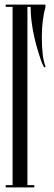

<svg xmlns="http://www.w3.org/2000/svg" viewBox="-20 -820 236 840"><path d="M179 -530Q180 -528 176.5 -526Q173 -524 172 -527Q164 -542 159 -557Q114 -688 114 -790H100V-10H130V0H5V-10H35V-790H5V-800H178Q180 -794 179 -790Q163 -732 163 -658Q163 -569 179 -530Z"/></svg>

Font: Cathisma Unicode
Style: Normal
Weight: 400
Version: Version 1.0